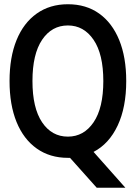

<svg xmlns="http://www.w3.org/2000/svg" viewBox="-20 -732 640 905"><path d="M300 12Q215 12 153 -32Q91 -76 58 -157Q25 -238 25 -350Q25 -462 58 -543Q91 -624 153 -668Q215 -712 300 -712Q386 -712 447.5 -668Q509 -624 542 -543Q575 -462 575 -350Q575 -226 534.5 -140Q494 -54 421 -16L571 153H436L310 12Q305 12 300 12ZM300 -88Q375 -88 421 -155.5Q467 -223 467 -350Q467 -477 421 -544.5Q375 -612 300 -612Q224 -612 178.5 -544.5Q133 -477 133 -350Q133 -223 178.5 -155.5Q224 -88 300 -88Z"/></svg>

Font: DM Mono Medium
Style: Regular
Weight: 500
Designer: Colophon Foundry
Foundry: Colophon Foundry
Version: Version 1.000; ttfautohint (v1.8.2.53-6de2)